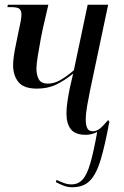

<svg xmlns="http://www.w3.org/2000/svg" viewBox="-20 -556 519 806"><path d="M284 230Q265 230 250 224.5Q235 219 215 209L217 199Q234 207 249 212.5Q264 218 280 218Q308 218 326.5 198Q345 178 359 130Q373 82 388 -2Q378 3 366 6.5Q354 10 341 10Q295 10 277 -14Q259 -38 259 -79Q259 -102 263 -129.5Q267 -157 273 -186L287 -247Q250 -217 215 -200.5Q180 -184 135 -184Q80 -184 57.5 -211.5Q35 -239 35 -283Q35 -297 38 -320Q41 -343 48 -375L58 -424Q63 -447 66.5 -464.5Q70 -482 70 -495Q70 -512 61.5 -519Q53 -526 28 -526H11L13 -536H183L164 -454Q158 -429 151 -392Q144 -355 138.5 -320.5Q133 -286 133 -268Q133 -241 143 -223Q153 -205 181 -205Q208 -205 234.5 -220.5Q261 -236 290 -261L348 -536H434L358 -176Q351 -142 345.5 -110Q340 -78 340 -53Q340 -30 346.5 -17.5Q353 -5 370 -5Q384 -5 397 -14.5Q410 -24 434 -52L439 -45Q421 53 403 113.5Q385 174 358 202Q331 230 284 230Z"/></svg>

Font: Noto Serif Display ExtraCondensed
Style: Italic
Weight: 400
Width: 2
Italic angle: -12°
Designer: Monotype Design Team
Foundry: Monotype Imaging Inc.
Version: Version 2.009